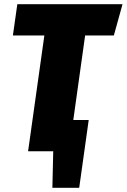

<svg xmlns="http://www.w3.org/2000/svg" viewBox="-20 -716 600 909"><path d="M519 -548H383L327 -148H400L355 173H228L232 0H113L190 -548H41L62 -696H560Z"/></svg>

Font: Fira Sans Condensed Black
Style: Italic
Weight: 900
Width: 3
Italic angle: -8°
Designer: Carrois Corporate & Edenspiekermann AG
Foundry: Carrois Corporate GbR & Edenspiekermann AG
Version: Version 4.203